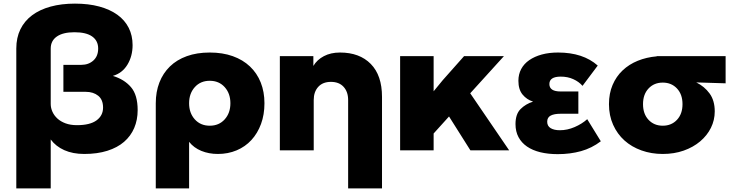

<svg xmlns="http://www.w3.org/2000/svg" viewBox="-20 -780 4041 1060"><path d="M70 -512Q70 -572 92.5 -618Q115 -664 157 -695.5Q199 -727 259 -743.5Q319 -760 394 -760Q469 -760 528 -744Q587 -728 628 -698.5Q669 -669 690.5 -626.5Q712 -584 712 -531Q712 -470 683.5 -423Q655 -376 603 -361Q666 -342 703 -299Q740 -256 740 -172Q740 -118 721 -73.5Q702 -29 665 3Q628 35 572.5 52.5Q517 70 445 70Q382 70 335 49Q288 28 260 -10V260H70ZM260 -206Q260 -184 269.5 -163Q279 -142 297 -125.5Q315 -109 342 -99Q369 -89 405 -89Q477 -89 513 -115.5Q549 -142 549 -186Q549 -230 522 -251.5Q495 -273 454 -273H330V-422H429Q469 -422 495.5 -446Q522 -470 522 -512Q522 -555 489 -578.5Q456 -602 391 -602Q328 -602 294 -578.5Q260 -555 260 -512Z M1440 -210Q1440 -147 1421 -95.5Q1402 -44 1368 -7Q1334 30 1286.5 50Q1239 70 1183 70Q1133 70 1091.5 53Q1050 36 1024 3V260H840V-210Q840 -273 860 -324.5Q880 -376 918 -413Q956 -450 1011.5 -470Q1067 -490 1138 -490Q1209 -490 1265 -470Q1321 -450 1360 -413Q1399 -376 1419.5 -324.5Q1440 -273 1440 -210ZM1252 -210Q1252 -264 1220.5 -299Q1189 -334 1138 -334Q1087 -334 1055.5 -299Q1024 -264 1024 -210Q1024 -156 1055.5 -121Q1087 -86 1138 -86Q1189 -86 1220.5 -121Q1252 -156 1252 -210Z M1902 260V-228Q1902 -273 1877 -300.5Q1852 -328 1807 -328Q1762 -328 1737 -300.5Q1712 -273 1712 -228V50H1525V-470H1710V-416Q1730 -450 1768 -470Q1806 -490 1857 -490Q1965 -490 2027 -427Q2089 -364 2089 -245V260Z M2374 -276 2424 -337 2542 -470H2762L2576 -265L2791 50H2577L2459 -137L2374 -43V50H2189V-470H2374Z M3297 0Q3247 38 3187.5 54.5Q3128 71 3059 71Q3006 71 2963 60.5Q2920 50 2889.5 29Q2859 8 2842.5 -23Q2826 -54 2826 -95Q2826 -150 2854 -178Q2882 -206 2923 -219Q2888 -230 2865 -258Q2842 -286 2842 -334Q2842 -370 2857.5 -399Q2873 -428 2902 -448Q2931 -468 2971 -479Q3011 -490 3061 -490Q3199 -490 3280 -418L3196 -306Q3176 -329 3145 -343Q3114 -357 3076 -357Q3013 -357 3013 -316Q3013 -275 3075 -275H3173V-152H3075Q3040 -152 3020.5 -142Q3001 -132 3001 -108Q3001 -84 3020 -72.5Q3039 -61 3071 -61Q3112 -61 3152.5 -78.5Q3193 -96 3222 -122Z M3342 -205Q3342 -264 3362 -311Q3382 -358 3417.5 -391.5Q3453 -425 3501 -444.5Q3549 -464 3606 -469V-470H3986V-320L3824 -325Q3869 -303 3897.5 -264Q3926 -225 3926 -165Q3926 -117 3905 -74.5Q3884 -32 3845.5 0.5Q3807 33 3754.5 51.5Q3702 70 3639 70Q3576 70 3521.5 50.5Q3467 31 3427.5 -4.5Q3388 -40 3365 -91Q3342 -142 3342 -205ZM3530 -205Q3530 -151 3560.5 -118.5Q3591 -86 3639 -86Q3687 -86 3717.5 -118.5Q3748 -151 3748 -205Q3748 -259 3717.5 -291.5Q3687 -324 3639 -324Q3591 -324 3560.5 -291.5Q3530 -259 3530 -205Z"/></svg>

Font: OA Gothic ExtraBold
Style: Regular
Weight: 800
Designer: Choi Chi-young, Lee Jaesang, Lee Juhyun, Han Dohee
Foundry: DDUNGSANG CORP.
Version: Version 1.000;Build 20210203